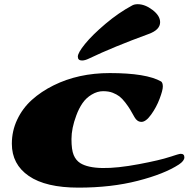

<svg xmlns="http://www.w3.org/2000/svg" viewBox="-20 -861 885 901"><path d="M337.9 -318.8Q315.4 -258.8 315.4 -208.5Q315.4 -158.2 325.7 -133.5Q335.9 -108.9 356.4 -95.7Q426.3 -51.8 632.8 -90.8Q731 -109.4 775.6 -124.3Q820.3 -139.2 828.1 -139.2Q845.2 -139.2 845.2 -122.6Q845.2 -106 819.3 -88.9Q751 -44.4 626.5 -12.5Q502 19.5 348.4 19.5Q194.8 19.5 115.2 -35.2Q35.6 -89.8 35.6 -186.5Q35.6 -246.6 60.8 -299.8Q85.9 -353 129.6 -392.3Q173.3 -431.6 231.4 -460.4Q347.7 -518.1 495.1 -518.1Q667 -518.1 736.3 -478.5Q744.1 -472.2 744.1 -454.8Q744.1 -437.5 729 -397.5Q713.9 -357.4 689.2 -323.2Q664.6 -289.1 644 -289.1Q623.5 -289.1 611.3 -311Q599.1 -333 590.8 -346.9Q582.5 -360.8 567.9 -379.9Q553.2 -398.9 540.3 -408.7Q527.3 -418.5 508.8 -425.8Q490.2 -433.1 463.6 -433.1Q437 -433.1 410.4 -417.2Q383.8 -401.4 366.7 -376.2Q349.6 -351.1 337.9 -318.8ZM601.1 -835.9Q611.3 -841.3 626 -841.3Q660.6 -841.3 696 -814.2Q731.4 -787.1 731.4 -756.8Q731.4 -720.7 676.8 -701.2Q512.2 -641.1 397.9 -586.4Q378.9 -577.1 365.2 -577.1Q345.2 -577.1 345.2 -595.2Q345.2 -613.3 379.4 -655.3Q413.6 -697.3 475.1 -749.3Q536.6 -801.3 601.1 -835.9Z"/></svg>

Font: Sonsie One
Style: Regular
Weight: 400
Designer: Riccardo De Franceschi
Foundry: Sorkin Type Co
Version: Version 1.003